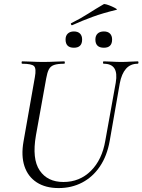

<svg xmlns="http://www.w3.org/2000/svg" viewBox="-20 -934 717 967"><path d="M563 -517.8Q571.2 -566 556.2 -589.5Q541.2 -613 502.4 -613Q498.6 -613 498.8 -619Q499 -625 502.4 -625Q523 -625 544.5 -623.5Q566 -622 591.6 -622Q614.2 -622 635.7 -623.5Q657.2 -625 673.6 -625Q677.6 -625 677.4 -619Q677.2 -613 673.6 -613Q636.8 -613 614.5 -587.6Q592.2 -562.2 583.2 -514L532.6 -224.8Q519.2 -148.8 483.1 -95.6Q447 -42.4 393.8 -14.6Q340.6 13.2 275.4 13.2Q209.2 13.2 164.9 -15.6Q120.6 -44.4 103.2 -96.9Q85.8 -149.4 98.4 -221L155.6 -545.4Q163.6 -588.6 151.6 -600.8Q139.6 -613 91.8 -613Q88.6 -613 88.8 -619Q89 -625 91.6 -625Q114 -625 141 -623.5Q168 -622 196.6 -622Q229.2 -622 256.3 -623.5Q283.4 -625 303 -625Q306.6 -625 306.6 -619Q306.6 -613 303 -613Q270.2 -613 252.3 -606.8Q234.4 -600.6 226.1 -584.6Q217.8 -568.6 212.8 -539.6L161 -252.2Q140.4 -133.6 179.8 -75.5Q219.2 -17.4 299.4 -17.4Q381.2 -17.4 437.8 -73.5Q494.4 -129.6 510.6 -226.8ZM503.2 -693.6Q460.4 -693.6 460.4 -735Q460.4 -754.2 471.7 -764.9Q483 -775.6 503.2 -775.6Q523.2 -775.6 533.9 -764.9Q544.6 -754.2 544.6 -735Q544.6 -693.6 503.2 -693.6ZM352.2 -693.6Q310.2 -693.6 310.2 -735Q310.2 -754.2 321.5 -764.9Q332.8 -775.6 352.2 -775.6Q372.2 -775.6 382.9 -764.9Q393.6 -754.2 393.6 -735Q393.6 -693.6 352.2 -693.6ZM344.2 -807.4Q340.2 -805.4 337.7 -810.9Q335.2 -816.4 339.2 -817.4Q386.4 -841 424.8 -865.6Q463.2 -890.2 501.8 -912.6Q505.2 -915 517.5 -911.3Q529.8 -907.6 543.3 -901.6Q556.8 -895.6 564.5 -890.6Q572.2 -885.6 566.2 -884.4Q499.2 -868.4 447.2 -849.4Q395.2 -830.4 344.2 -807.4Z"/></svg>

Font: Cormorant Garamond Light
Style: Italic
Weight: 300
Italic angle: -10°
Designer: Christian Thalmann (Catharsis Fonts)
Foundry: Catharsis Fonts
Version: Version 4.001